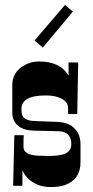

<svg xmlns="http://www.w3.org/2000/svg" viewBox="-20 -753 376 778"><path d="M164.1 -366.2Q66.9 -366.2 66.9 -311Q66.9 -285.2 75.2 -277.3Q88.4 -265.1 109.9 -263.4Q131.3 -261.7 155.3 -261.2Q179.2 -260.7 208.7 -259.3Q238.3 -257.8 255.1 -250.7Q272 -243.7 283.2 -231.4Q306.2 -207.5 306.2 -168.9V-95.2Q306.2 -25.9 242.7 -2.9Q220.2 4.9 187 4.9Q153.8 4.9 131.6 -5.1Q109.4 -15.1 96.2 -27.3Q79.1 -43 70.8 -64V0H33.2L38.1 -205.1H76.2Q75.7 -198.2 75.4 -190.9Q75.2 -183.6 75.2 -174.8V-157.2Q75.2 -124.5 136.7 -122.1Q154.3 -121.1 174.6 -121.1Q194.8 -121.1 212.6 -123Q230.5 -125 243.2 -129.9Q269 -141.1 269 -168.9Q269 -218.3 220.2 -221.2Q198.7 -222.2 172.1 -222.4Q145.5 -222.7 118.2 -223.6Q90.8 -224.6 75 -231Q59.1 -237.3 48.8 -247.1Q29.8 -266.1 29.8 -295.9V-408.2Q29.8 -453.1 64.9 -479.5Q98.1 -503.9 138.2 -503.9Q224.1 -503.9 257.8 -446.8V-500H296.9L293 -291H255.9V-314.9Q255.9 -348.1 208 -361.3Q190.4 -366.2 164.1 -366.2ZM275.4 -706.1 153.3 -560.1 120.1 -588.9 243.2 -732.9Z"/></svg>

Font: Smokum
Style: Regular
Weight: 400
Designer: Astigmatic (AOETI)
Foundry: Astigmatic (AOETI)
Version: Version 1.001